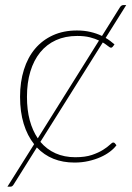

<svg xmlns="http://www.w3.org/2000/svg" viewBox="-20 -618 507 737"><path d="M111 -64.5Q85 -97 71 -142.8Q57 -188.5 57 -246.5Q57 -303.5 71.8 -350.5Q86.5 -397.5 114.5 -430.8Q142.5 -464 183 -482.5Q223.5 -501 275.5 -501Q303 -501 326.8 -495.5Q350.5 -490 371.5 -480L440 -589.5Q445.5 -598.5 453.5 -598.5H464.5L385.5 -472.5Q395 -467 403.2 -460.8Q411.5 -454.5 419.5 -447.5L413 -439Q411.5 -437.5 410 -436.2Q408.5 -435 406 -435Q402 -435 394.8 -441Q387.5 -447 374.5 -455L135 -73.5Q159.5 -44.5 193.2 -29.5Q227 -14.5 269 -14.5Q307 -14.5 332.8 -23.2Q358.5 -32 375.5 -42.8Q392.5 -53.5 401.5 -62.2Q410.5 -71 414.5 -71Q418.5 -71 421 -68L427 -60.5Q418 -48 402.2 -36Q386.5 -24 365.8 -14.8Q345 -5.5 319.8 0.2Q294.5 6 266 6Q176.5 6 121.5 -52L32.5 90Q30 94 27.2 96.2Q24.5 98.5 20 98.5H8.5ZM83.5 -246.5Q83.5 -196 94.2 -156.2Q105 -116.5 125 -87L360 -462.5Q345.5 -469.5 325 -474.8Q304.5 -480 276.5 -480Q230.5 -480 194.8 -463.8Q159 -447.5 134.2 -417Q109.5 -386.5 96.5 -343.5Q83.5 -300.5 83.5 -246.5Z"/></svg>

Font: Lato Thin
Style: Regular
Weight: 200
Designer: Lukasz Dziedzic
Foundry: tyPoland Lukasz Dziedzic
Version: Version 2.007; 2014-02-27